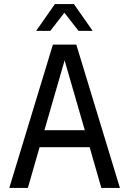

<svg xmlns="http://www.w3.org/2000/svg" viewBox="-20 -931 640 951"><path d="M26 0 242 -710H358L574 0H482L424 -202H176L118 0ZM300 -632 200 -286H400ZM159 -778 252 -911H346L439 -778H369L299 -868L229 -778Z"/></svg>

Font: Geist Mono
Style: Regular
Weight: 400
Monospace: yes
Designer: Basement.studio, Andrés Briganti, Mateo Zaragoza
Foundry: Basement.studio, Vercel, Andrés Briganti, Guido Ferreyra, Mateo Zaragoza
Version: Version 1.500; ttfautohint (v1.8.4.7-5d5b)